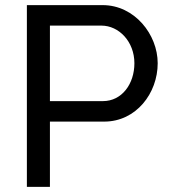

<svg xmlns="http://www.w3.org/2000/svg" viewBox="-20 -730 663 750"><path d="M175 0V-255H387C512 -255 596 -366 596 -483C596 -595 506 -710 381 -710H85V0ZM175 -630H376C445 -630 505 -567 505 -483C505 -402 456 -335 382 -335H175Z"/></svg>

Font: Raleway Med
Style: Regular
Weight: 500
Designer: Matt McInerney, Pablo Impallari, Rodrigo Fuenzalida
Foundry: Matt McInerney, Pablo Impallari, Rodrigo Fuenzalida
Version: Version 3.00 July 28, 2015